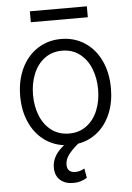

<svg xmlns="http://www.w3.org/2000/svg" viewBox="-60 -738 680 990"><g transform="rotate(-5 280.0 -243.5)"><path d="M448.2 -262.7Q448.2 -321.8 428.5 -370.8Q408.7 -419.9 370.6 -448.7Q332.5 -477.5 280.3 -477.5Q227.5 -477.5 189.2 -448.7Q150.9 -419.9 131.1 -370.8Q111.3 -321.8 111.3 -262.7Q111.3 -203.6 131.1 -154.8Q150.9 -106 189.2 -77.4Q227.5 -48.8 280.3 -48.8Q332.5 -48.8 370.6 -77.4Q408.7 -106 428.5 -154.8Q448.2 -203.6 448.2 -262.7ZM185.5 119.1Q185.5 57.6 248.5 8.8Q188 1 141.8 -35.2Q95.7 -71.3 70.3 -130.1Q44.9 -189 44.9 -262.7Q44.9 -343.3 74.7 -405.8Q104.5 -468.3 158.2 -503.2Q211.9 -538.1 280.3 -538.1Q348.6 -538.1 402.1 -503.2Q455.6 -468.3 485.1 -405.8Q514.6 -343.3 514.6 -262.7Q514.6 -190.9 490.7 -133.1Q466.8 -75.2 422.9 -38.8Q378.9 -2.4 321.3 7.3Q287.6 35.6 269.8 59.8Q252 84 252 110.4Q252 151.4 294.9 151.4Q318.4 151.4 341.8 137.7L350.6 186.5Q318.8 207 279.3 207Q236.8 207 211.2 184.1Q185.5 161.1 185.5 119.1ZM427.7 -637.7H132.8V-694.3H427.7Z"/></g></svg>

Font: Pretendard Std Light
Style: Regular
Weight: 300
Designer: Base glyphs from Inter by Rasmus Andersson; Hangeul glyphs from Noto Sans CJK(Source Han Sans) by Jang Soo-young and Kan
Foundry: Kil Hyung-jin
Version: Version 1.309